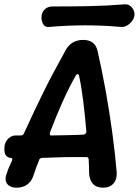

<svg xmlns="http://www.w3.org/2000/svg" viewBox="-29 -865 643 890"><path d="M48 5Q27 5 13.5 -4Q0 -13 -2.5 -29Q-5 -45 4 -66Q8 -80 14.5 -93.5Q21 -107 27 -121Q28 -126 28 -129Q28 -132 26 -132Q25 -132 23.5 -132Q22 -132 20 -133Q10 -134 2.5 -140.5Q-5 -147 -7.5 -159Q-10 -171 -8 -186V-188Q-5 -204 2.5 -214.5Q10 -225 20.5 -231Q31 -237 44 -237H68Q73 -237 77 -240Q81 -243 83 -249Q106 -300 129 -348Q152 -396 175 -443Q198 -490 223 -536Q248 -582 274 -630Q300 -680 357 -680Q411 -680 423 -630Q444 -538 461 -443.5Q478 -349 491 -254Q504 -159 512 -66Q514 -34 497 -14.5Q480 5 449 5Q418 5 401.5 -13Q385 -31 384 -65Q384 -80 383.5 -95.5Q383 -111 382 -127Q381 -137 371 -137Q344 -137 319 -137Q294 -137 269.5 -136.5Q245 -136 220 -135Q195 -134 167 -133Q162 -133 157.5 -130.5Q153 -128 152 -122Q145 -105 138.5 -87.5Q132 -70 126 -51Q117 -24 97 -9.5Q77 5 48 5ZM209 -237Q247 -238 284.5 -238.5Q322 -239 359 -241Q366 -243 369 -247.5Q372 -252 371 -258Q365 -330 357 -395.5Q349 -461 337 -516Q335 -521 331 -521.5Q327 -522 323 -516Q291 -460 261 -393Q231 -326 203 -252Q201 -246 202 -241.5Q203 -237 209 -237ZM594 -792Q592 -779 582.5 -766.5Q573 -754 559.5 -746.5Q546 -739 533 -740Q368 -755 198 -740Q179 -738 170 -755Q161 -772 164 -792V-793Q167 -812 180.5 -823.5Q194 -835 213 -835Q297 -835 381 -836.5Q465 -838 550 -845Q563 -846 573.5 -838.5Q584 -831 590 -818.5Q596 -806 594 -793Z"/></svg>

Font: Winky Sans Medium
Style: Italic
Weight: 500
Italic angle: -8.97852°
Designer: Simon Atzbach
Foundry: typofactur
Version: Version 1.205